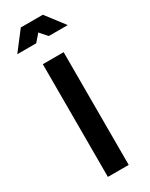

<svg xmlns="http://www.w3.org/2000/svg" viewBox="-225 -767 630 807"><g transform="rotate(-30 90.5 -363.5)"><path d="M144 -727 213 -637H121L90 -672L60 -637H-32L37 -727ZM40 0V-547H141V0Z"/></g></svg>

Font: League Gothic
Style: Regular
Weight: 400
Designer: The League of Moveable Type
Version: Version 1.560;PS 001.560;hotconv 1.0.56;makeotf.lib2.0.21325